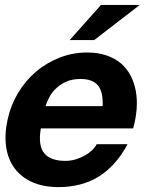

<svg xmlns="http://www.w3.org/2000/svg" viewBox="-20 -743 614 776"><path d="M145 -224.1Q133.3 -154.8 158.7 -123.8Q184.1 -92.8 244.1 -92.8Q265.6 -92.8 285.9 -98.9Q306.2 -105 323 -114.5Q339.8 -124 352.3 -136Q364.7 -147.9 370.6 -160.2H495.6Q470.7 -113.8 440.4 -80.8Q410.2 -47.9 375.2 -27.1Q340.3 -6.3 300.5 3.4Q260.7 13.2 216.8 13.2Q155.8 13.2 111.1 -6.6Q66.4 -26.4 39.6 -62Q12.7 -97.7 5.1 -147.7Q-2.4 -197.8 10.3 -257.8Q22.5 -315.9 52.2 -366Q82 -416 124.8 -452.6Q167.5 -489.3 220.7 -510Q273.9 -530.8 332.5 -530.8Q376.5 -530.8 410.6 -519Q444.8 -507.3 469 -486.6Q493.2 -465.8 508.1 -437Q522.9 -408.2 529.1 -374Q535.2 -339.8 532.2 -301.8Q529.3 -263.7 518.1 -224.1ZM395 -314Q396 -341.3 391.8 -361.8Q387.7 -382.3 377.2 -396Q366.7 -409.7 349.1 -416.7Q331.5 -423.8 305.7 -423.8Q271 -423.8 246.3 -412.4Q221.7 -400.9 204.8 -384Q188 -367.2 178.2 -348.1Q168.5 -329.1 164.1 -314ZM261.7 -581.1 388.2 -723.1H544.9L360.8 -581.1Z"/></svg>

Font: XB Khoramshahr
Style: Bold Italic
Weight: 700
Italic angle: -12°
Designer: Behnam
Foundry: Irmug
Version: Version 8.005 2009